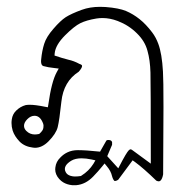

<svg xmlns="http://www.w3.org/2000/svg" viewBox="-20 -230 540 562"><path d="M82 163.6Q67.4 163.6 57.1 153.3Q50.3 146.5 50.3 138.2Q50.3 128.4 60.1 118.7Q69.8 108.9 81.1 108.9Q96.2 108.9 104.5 127.4Q107.4 133.3 107.4 137.7Q107.4 142.1 106.9 144.5Q106.4 147 105.7 148.7Q105 150.4 104 151.9Q101.1 156.7 94.7 162.1Q86.9 163.6 82 163.6ZM216.8 285.2Q207 286.6 200.9 286.6Q194.8 286.6 191.7 285.9Q188.5 285.2 186.5 284.7Q184.6 284.2 182.6 283.2Q175.8 280.3 172.4 273.9Q169.9 269 169.9 265.4Q169.9 261.7 170.7 259.3Q171.4 256.8 172.4 255.4Q176.8 247.6 188.5 240.5Q200.2 233.4 218.8 233.4Q231.9 233.4 248 236.8L259.3 239.3L253.4 249.5Q240.2 270.5 218.3 284.2ZM272.9 213.9Q231.9 209.5 208 209.5Q190.9 209.5 177.7 215.8Q166 221.2 156.7 231Q144 243.2 142.1 259.8Q141.6 262.7 141.6 265.6Q141.6 280.8 153.3 293.9Q159.2 300.3 165 303.7Q176.3 310.5 190.9 312Q193.4 312 196.3 312Q199.2 312 203.6 312Q230.5 309.6 252.4 287.1Q267.1 272 279.8 256.3L286.1 248.5L292.5 256.3Q304.7 270.5 308.1 286.1Q311 296.4 315.4 299.8Q315.9 299.8 316.7 299.8Q317.4 299.8 320.1 299.1Q322.8 298.3 326.2 295.9Q345.2 271 368.2 239.3L375 244.1Q400.4 262.7 437.5 298.8Q441.9 300.8 444.8 300.8Q447.8 300.8 450.2 298.3Q455.1 293.5 457.5 280.3Q458.5 164.6 458.5 83.3Q458.5 2 457 -20.5Q454.1 -72.8 443.4 -101.6Q436.5 -120.6 425.3 -135.3Q407.2 -159.2 388.4 -174.1Q369.6 -189 348.9 -197.8Q328.1 -206.5 288.6 -209.5Q280.8 -210 272.9 -210Q243.2 -210 219.2 -201.2Q188.5 -189.9 172.4 -179.7Q156.7 -169.4 136.2 -145.5Q115.7 -122.1 109.4 -101.8Q103 -81.5 100.6 -57.1Q100.1 -53.7 100.1 -51.3Q100.1 -38.6 106.9 -36.6Q120.6 -32.7 139.6 -30.8L151.9 -29.3L146 -18.6Q130.9 8.8 121.6 75.2L120.1 84L111.8 82.5Q83.5 76.7 67.4 76.7Q60.1 76.7 55.2 77.6Q39.1 82 26.9 94.2Q16.6 104.5 14.6 119.1Q13.7 124.5 13.7 129.9Q13.7 141.1 17.1 152.3Q22.5 168.9 37.6 184.6Q52.2 199.2 76.7 202.1Q79.6 202.6 82.5 202.6Q103 202.6 121.6 184.1Q144 161.6 148.9 142.1Q153.8 122.6 159.7 67.4Q166 8.3 210.4 -20Q220.2 -31.2 220.2 -36.6Q220.2 -38.6 219.2 -39.6Q217.3 -41.5 212.4 -43Q196.3 -51.8 180.2 -55.2Q162.6 -59.6 139.6 -67.4L140.1 -74.2Q142.6 -98.6 170.4 -126.5Q197.3 -153.3 215.1 -162.1Q232.9 -170.9 262.2 -175.8Q271 -177.2 279.8 -177.2Q301.8 -177.2 324.7 -168.5Q356.9 -156.2 380.9 -132.3Q404.3 -109.4 411.6 -81.5Q419.4 -54.2 420.4 -17.8Q421.4 18.6 421.4 232.4V249L368.2 210Q364.3 207 362.3 207Q359.9 207 356.7 210.2Q353.5 213.4 346.9 224.4Q340.3 235.4 326.2 262.7L293.9 227.1L308.1 193.8V186Q306.6 181.6 301.8 180.2Q299.8 179.7 296.9 179.7Q293.9 179.7 291.5 181.2Z"/></svg>

Font: NaikaiFont
Style: Light
Weight: 300
Version: Version 1.89